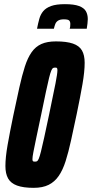

<svg xmlns="http://www.w3.org/2000/svg" viewBox="-20 -895 442 923"><path d="M142 8Q92 8 62 -3Q32 -14 19 -37Q6 -60 6 -97Q6 -138 16.5 -198Q27 -258 44 -340Q60 -416 73 -474.5Q86 -533 99.5 -575Q113 -617 132 -644Q151 -671 179 -683.5Q207 -696 249 -696Q300 -696 330.5 -685.5Q361 -675 374 -652.5Q387 -630 387 -593Q387 -551 376.5 -490.5Q366 -430 349 -348Q334 -277 321.5 -220Q309 -163 295.5 -120.5Q282 -78 262.5 -49.5Q243 -21 214 -6.5Q185 8 142 8ZM148 -118Q154 -118 158 -120Q162 -122 166.5 -132.5Q171 -143 177 -167Q183 -191 192.5 -234Q202 -277 216 -344Q238 -448 247 -495Q256 -542 256 -557Q256 -564 254.5 -566.5Q253 -569 251 -569.5Q249 -570 245 -570Q239 -570 235 -568Q231 -566 226.5 -555.5Q222 -545 216 -521Q210 -497 201 -454.5Q192 -412 178 -344Q163 -274 154 -230.5Q145 -187 140.5 -164Q136 -141 136 -130Q136 -124 137.5 -121.5Q139 -119 142 -118.5Q145 -118 148 -118ZM158 -757Q163 -783 169 -804.5Q175 -826 188 -841.5Q201 -857 225.5 -866Q250 -875 292 -875Q336 -875 360 -866Q384 -857 393 -841Q402 -825 402 -803Q402 -793 400.5 -781.5Q399 -770 397 -757H315Q317 -763 317.5 -769Q318 -775 318 -780Q318 -791 312.5 -796.5Q307 -802 287 -802Q269 -802 259.5 -796Q250 -790 246 -780Q242 -770 239 -757Z"/></svg>

Font: Saira UltraCondensed Black
Style: Italic
Weight: 900
Width: 1
Italic angle: -12°
Designer: Hector Gatti with collaboration of the Omnibus-Type team
Foundry: Omnibus-Type
Version: Version 1.101